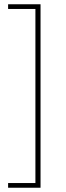

<svg xmlns="http://www.w3.org/2000/svg" viewBox="-20 -728 310 900"><path d="M18 152V130H146V-686H18V-708H170V152Z"/></svg>

Font: TypoPRO Source Sans Pro
Style: Regular
Weight: 200
Designer: Paul D. Hunt
Foundry: Adobe Systems Incorporated
Version: Version 2.020;PS 2.000;hotconv 1.0.86;makeotf.lib2.5.63406